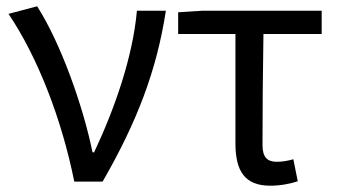

<svg xmlns="http://www.w3.org/2000/svg" viewBox="-20 -577 1070 610"><path d="M216 0H306C416 -191 478 -354 507 -543H415C402 -397 345 -233 279 -93H274C244 -240 173 -440 98 -557L7 -533C100 -395 176 -199 216 0Z M839 13C873 13 904 6 926 -1L912 -71C894 -66 877 -63 859 -63C829 -63 814 -78 814 -116C814 -226 815 -346 817 -469H1002V-543H624L546 -538V-469H728V-122C728 -34 757 13 839 13Z"/></svg>

Font: Microsoft YaHei
Style: Regular
Weight: 400
Designer: Ryoko NISHIZUKA 西塚涼子 (kana, bopomofo & ideographs); Paul D. Hunt (Latin, Greek & Cyrillic); Sandoll Communications 산돌커뮤니
Foundry: Adobe
Version: Version 2.001;hotconv 1.0.111;makeotfexe 2.5.65597